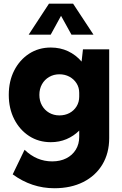

<svg xmlns="http://www.w3.org/2000/svg" viewBox="-20 -752 653 1026"><path d="M251.5 7.8Q186.5 7.8 135.7 -25.1Q85 -58.1 55.9 -115.2Q26.9 -172.4 26.9 -245.1Q26.9 -318.4 55.9 -375.2Q85 -432.1 135.7 -465.1Q186.5 -498 251.5 -498Q301.8 -498 343.8 -478.3Q385.7 -458.5 416 -422.9L423.3 -488.3H563.5V-13.7Q563.5 66.4 527.1 127Q490.7 187.5 424.8 220.7Q358.9 253.9 270.5 253.9Q149.4 253.9 47.9 179.7L111.3 48.3Q175.8 110.4 258.8 110.4Q301.8 110.4 334.2 94Q366.7 77.6 385 47.9Q403.3 18.1 403.3 -20.5V-54.2Q374 -24.9 335.4 -8.5Q296.9 7.8 251.5 7.8ZM297.4 -135.3Q327.1 -135.3 351.1 -147.9Q375 -160.6 389.2 -183.6Q403.3 -206.5 403.3 -235.4V-255.9Q403.3 -284.7 388.9 -307.1Q374.5 -329.6 350.6 -342.3Q326.7 -355 297.4 -355Q267.1 -355 242.7 -340.8Q218.3 -326.7 204.3 -301.8Q190.4 -276.9 190.4 -245.1Q190.4 -213.4 204.3 -188.5Q218.3 -163.6 242.7 -149.4Q267.1 -135.3 297.4 -135.3ZM479.5 -566.9H361.8L306.2 -667.5L251 -566.9H133.3L241.7 -732.4H370.6Z"/></svg>

Font: Kumbh Sans ExtraBold
Style: Regular
Weight: 800
Version: Version 1.005